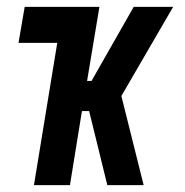

<svg xmlns="http://www.w3.org/2000/svg" viewBox="-20 -540 540 560"><path d="M293 0 240 -216H219L184 0H79L147 -415H34L52 -520H270L234 -304H247L370 -520H485L334 -260L399 0Z"/></svg>

Font: Iosevka Term Curly XBd Obl
Style: Regular
Weight: 800
Italic angle: -9°
Designer: Belleve Invis
Foundry: Belleve Invis
Version: Version 32.3.0